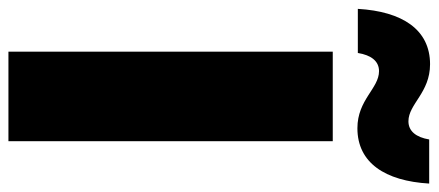

<svg xmlns="http://www.w3.org/2000/svg" viewBox="-334 -710 1015 444"><g transform="rotate(90 173.0 -487.5)"><path d="M70 0H277V-750H70ZM73 -808C78 -839 92 -857 115 -857C155 -857 181 -807 247 -807C327 -807 369 -871 375 -973H273C268 -943 254 -925 231 -925C191 -925 165 -975 99 -975C19 -975 -23 -911 -29 -808Z"/></g></svg>

Font: Bounded
Style: Bold
Weight: 700
Designer: Vlad Churkin
Version: Version 3.0